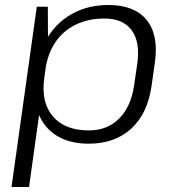

<svg xmlns="http://www.w3.org/2000/svg" viewBox="-20 -567 700 767"><path d="M334 7Q259 7 208 -24Q157 -55 134 -112.5Q111 -170 122 -248L129 -297Q140 -375 178.5 -430.5Q217 -486 277 -516.5Q337 -547 413 -547Q517 -547 565.5 -487.5Q614 -428 599 -319L585 -221Q569 -112 503.5 -52.5Q438 7 334 7ZM127 -540H171L172 -364L96 180H26ZM335 -46Q409 -46 456.5 -94Q504 -142 516 -228L528 -310Q541 -398 506.5 -445.5Q472 -493 397 -493Q333 -493 282.5 -468.5Q232 -444 201 -398Q170 -352 161 -287L157 -256Q143 -159 191 -102.5Q239 -46 335 -46Z"/></svg>

Font: Pathway Extreme 28pt Light
Style: Italic
Weight: 300
Italic angle: -8°
Designer: Eduardo Rodriguez Tunni
Foundry: Eduardo Rodriguez Tunni
Version: Version 1.001;gftools[0.9.26]